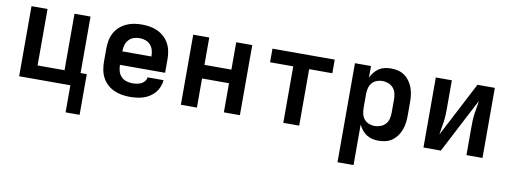

<svg xmlns="http://www.w3.org/2000/svg" viewBox="-60 -858 3721 1403"><g transform="rotate(10 1800.0 -156.5)"><path d="M461 201V0H81V-520H200V-101H400V-520H519V-101H565V201Z M903 8Q873 8 843 3Q813 -2 785.5 -14.5Q758 -27 735.5 -47.5Q713 -68 699 -94Q685 -120 679 -150Q673 -180 673 -210V-310Q673 -340 678.5 -369.5Q684 -399 698 -425.5Q712 -452 734.5 -472.5Q757 -493 784 -505.5Q811 -518 840.5 -523Q870 -528 900 -528Q930 -528 959.5 -523Q989 -518 1016 -505.5Q1043 -493 1065.5 -472.5Q1088 -452 1102 -425.5Q1116 -399 1121.5 -369.5Q1127 -340 1127 -310V-210H792Q792 -187 798 -164.5Q804 -142 819.5 -125Q835 -108 857.5 -100.5Q880 -93 903 -93Q919 -93 936 -95.5Q953 -98 968 -105Q983 -112 994 -125.5Q1005 -139 1006 -155H1125Q1123 -130 1113.5 -105.5Q1104 -81 1087.5 -61.5Q1071 -42 1049.5 -28Q1028 -14 1003.5 -6Q979 2 953.5 5Q928 8 903 8ZM792 -310H1008Q1008 -333 1002 -355.5Q996 -378 981 -395Q966 -412 944.5 -419.5Q923 -427 900 -427Q877 -427 855.5 -419.5Q834 -412 819 -395Q804 -378 798 -355.5Q792 -333 792 -310Z M1281 0V-520H1400V-317H1600V-520H1719V0H1600V-216H1400V0Z M2041 0V-419H1869V-520H2331V-419H2159V0Z M2481 215V-520H2600V-434Q2610 -455 2624.5 -473.5Q2639 -492 2659 -505Q2679 -518 2702 -523Q2725 -528 2749 -528Q2776 -528 2802 -521.5Q2828 -515 2849.5 -499.5Q2871 -484 2886.5 -462Q2902 -440 2911 -415Q2920 -390 2923.5 -363.5Q2927 -337 2927 -310V-210Q2927 -183 2923.5 -156.5Q2920 -130 2911 -105Q2902 -80 2886.5 -58Q2871 -36 2849.5 -20.5Q2828 -5 2802 1.5Q2776 8 2749 8Q2725 8 2702 3Q2679 -2 2659 -15Q2639 -28 2624.5 -46.5Q2610 -65 2600 -86V215ZM2701 -93Q2723 -93 2745 -101Q2767 -109 2782 -126Q2797 -143 2802.5 -165Q2808 -187 2808 -210V-310Q2808 -333 2802.5 -355Q2797 -377 2782 -394Q2767 -411 2745 -419Q2723 -427 2701 -427Q2679 -427 2658 -418.5Q2637 -410 2623.5 -393Q2610 -376 2605 -354Q2600 -332 2600 -310V-210Q2600 -188 2605 -166Q2610 -144 2623.5 -127Q2637 -110 2658 -101.5Q2679 -93 2701 -93Z M3081 0V-520H3200V-312Q3200 -287 3199 -262Q3198 -237 3194.5 -212.5Q3191 -188 3186.5 -163.5Q3182 -139 3179 -114L3390 -520H3519V0H3400V-208Q3400 -233 3401 -258Q3402 -283 3405.5 -307.5Q3409 -332 3413.5 -356.5Q3418 -381 3421 -406L3210 0Z"/></g></svg>

Font: Iosevka SS04 Extended
Style: Bold
Weight: 700
Width: 7
Monospace: yes
Designer: Belleve Invis
Foundry: Belleve Invis
Version: Version 19.0.0; ttfautohint (v1.8.4)